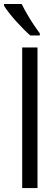

<svg xmlns="http://www.w3.org/2000/svg" viewBox="-39 -955 282 975"><path d="M73.7 0V-713.9H151.4V0ZM71.3 -934.6Q82.5 -911.1 98.4 -883.8Q114.3 -856.4 131.3 -830.8Q148.4 -805.2 163.1 -786.1V-774.9H114.7Q99.6 -788.1 80.8 -806.9Q62 -825.7 43 -846.9Q23.9 -868.2 7.8 -888.7Q-8.3 -909.2 -18.6 -925.8V-934.6Z"/></svg>

Font: Open Sans Condensed
Style: Regular
Weight: 400
Width: 3
Designer: Monotype Design Team
Foundry: Monotype Imaging Inc.
Version: Version 3.000